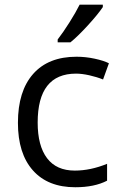

<svg xmlns="http://www.w3.org/2000/svg" viewBox="-20 -786 516 816"><path d="M299.8 9.8Q183.6 9.8 119.9 -61.8Q56.2 -133.3 56.2 -264.2Q56.2 -398.4 120.8 -471.7Q185.5 -544.9 305.2 -544.9Q343.8 -544.9 382.3 -536.6Q420.9 -528.3 442.9 -517.1L418 -448.2Q391.1 -459 359.4 -466.1Q327.6 -473.1 303.2 -473.1Q140.1 -473.1 140.1 -265.1Q140.1 -166.5 179.9 -113.8Q219.7 -61 297.9 -61Q364.7 -61 435.1 -89.8V-18.1Q381.3 9.8 299.8 9.8ZM225.1 -618.2Q248.5 -648.4 275.6 -691.4Q302.7 -734.4 318.4 -766.1H417V-755.9Q395.5 -724.1 353 -677.7Q310.5 -631.3 279.3 -606H225.1Z"/></svg>

Font: Open Sans ACDW
Style: acdw
Weight: 400
Foundry: Ascender Corporation
Version: Version 1.10